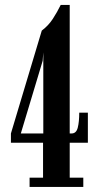

<svg xmlns="http://www.w3.org/2000/svg" viewBox="-20 -736 395 756"><path d="M96.5 0V-36.5H149.5V-174H23V-210.5L144.5 -615.5Q171 -635.5 188 -661.8Q205 -688 219 -716.5H254.5V-210.5H262Q280.5 -210.5 286.2 -233.5Q292 -256.5 292 -292.5H326V-174H254.5V-36.5H308V0ZM150.5 -530 148 -496.5 62 -210.5H150.5Z"/></svg>

Font: Imbue 10pt SemiBold
Style: Regular
Weight: 600
Designer: Tyler Finck
Foundry: Etcetera Type Company
Version: Version 1.102; ttfautohint (v1.8.3)